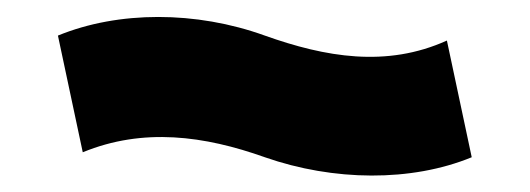

<svg xmlns="http://www.w3.org/2000/svg" viewBox="-20 -420 640 232"><path d="M50 -377 80 -236C153 -266 227 -256 300 -230C383 -201 477 -200 550 -230L520 -371C447 -338 373 -351 300 -377C217 -407 123 -407 50 -377Z"/></svg>

Font: Kreadon Extra Bold
Style: Regular
Weight: 800
Designer: kohakuno
Foundry: StudioGnu
Version: Version 1.000;Glyphs 3.1.2 (3151)